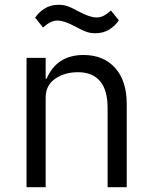

<svg xmlns="http://www.w3.org/2000/svg" viewBox="-20 -783 635 803"><path d="M295 -672Q248 -697 221 -697Q205 -697 191 -690Q177 -683 160 -668L127 -709Q142 -732 167 -747.5Q192 -763 225 -763Q246 -763 262.5 -757Q279 -751 292 -744Q305 -737 309 -735Q356 -710 383 -710Q400 -710 413.5 -717Q427 -724 444 -739L477 -698Q462 -675 437 -659.5Q412 -644 379 -644Q358 -644 341.5 -650Q325 -656 312 -663Q299 -670 295 -672ZM91 0V-541H171V-454H175Q218 -553 329 -553Q413 -553 461.5 -499Q510 -445 510 -348V0H430V-332Q430 -406 398.5 -443.5Q367 -481 306 -481Q250 -481 210.5 -453.5Q171 -426 171 -375V0Z"/></svg>

Font: IBM Plex Sans JP
Style: Regular
Weight: 400
Designer: Mike Abbink; Paul van der Laan; Pieter van Rosmalen; Wujin Sim; Yejin Wi; Jinhee Kim; Boomi Park; Yona Kim; Kichan Ma
Foundry: Sandoll Inc.
Version: Version 1.000